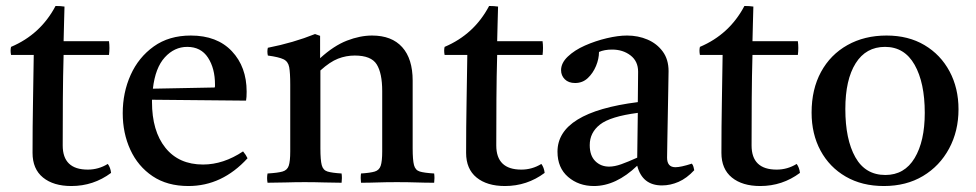

<svg xmlns="http://www.w3.org/2000/svg" viewBox="-20 -611 3270 643"><path d="M219 12Q159 12 124 -16.5Q89 -45 89 -99Q89 -187 90.5 -269Q92 -351 93 -427H17Q14 -442 17 -454Q116 -496 166 -591Q174 -591 182 -590.5Q190 -590 196 -589Q195 -563 194.5 -534Q194 -505 193 -473H345Q348 -451 345 -427H193Q191 -357 190.5 -279.5Q190 -202 190 -124Q190 -43 274 -43Q310 -43 341 -62Q350 -50 352 -32Q293 12 219 12Z M611 12Q540 12 491 -21Q442 -54 416.5 -109.5Q391 -165 391 -232Q391 -301 417.5 -360Q444 -419 495 -455.5Q546 -492 619 -492Q707 -492 756.5 -439.5Q806 -387 806 -304Q806 -294 805.5 -286.5Q805 -279 804 -274L489 -277Q489 -273 489 -270Q489 -172 534 -116Q579 -60 660 -60Q728 -60 794 -104Q804 -92 809 -81Q724 12 611 12ZM492 -314 699 -318Q700 -320 700 -323.5Q700 -327 700 -328Q700 -382 676.5 -418Q653 -454 607 -454Q564 -454 532 -419Q500 -384 492 -314Z M1189 1Q1187 -15 1189 -30Q1220 -32 1235 -36.5Q1250 -41 1255 -56Q1260 -71 1260 -104V-306Q1260 -366 1241.5 -395.5Q1223 -425 1168 -425Q1139 -425 1112 -414.5Q1085 -404 1053 -375V-114Q1053 -75 1057.5 -58Q1062 -41 1077 -36.5Q1092 -32 1124 -30Q1126 -15 1124 1Q1096 1 1065.5 0Q1035 -1 1000 -1Q968 -1 937 0Q906 1 876 1Q873 -15 876 -30Q910 -32 926 -36.5Q942 -41 947 -56Q952 -71 952 -104V-328Q952 -367 948.5 -386Q945 -405 929.5 -412.5Q914 -420 877 -425Q874 -439 877 -451Q963 -468 1035 -497L1052 -491V-416Q1098 -458 1142 -475Q1186 -492 1226 -492Q1292 -492 1327 -453Q1362 -414 1362 -341V-114Q1362 -75 1366.5 -58Q1371 -41 1386 -36.5Q1401 -32 1434 -30Q1436 -15 1434 1Q1404 1 1375.5 0Q1347 -1 1309 -1Q1272 -1 1244.5 0Q1217 1 1189 1Z M1671 12Q1611 12 1576 -16.5Q1541 -45 1541 -99Q1541 -187 1542.5 -269Q1544 -351 1545 -427H1469Q1466 -442 1469 -454Q1568 -496 1618 -591Q1626 -591 1634 -590.5Q1642 -590 1648 -589Q1647 -563 1646.5 -534Q1646 -505 1645 -473H1797Q1800 -451 1797 -427H1645Q1643 -357 1642.5 -279.5Q1642 -202 1642 -124Q1642 -43 1726 -43Q1762 -43 1793 -62Q1802 -50 1804 -32Q1745 12 1671 12Z M2197 10Q2131 10 2114 -56Q2043 12 1969 12Q1918 12 1882.5 -18.5Q1847 -49 1847 -103Q1847 -235 2116 -269Q2116 -293 2116.5 -318Q2117 -343 2117 -371Q2117 -406 2091.5 -425.5Q2066 -445 2030 -445Q2004 -445 1986 -437Q1986 -414 1976 -390Q1966 -366 1948.5 -349.5Q1931 -333 1906 -333Q1884 -333 1871.5 -345.5Q1859 -358 1859 -376Q1859 -400 1881.5 -421.5Q1904 -443 1939 -458.5Q1974 -474 2012 -483Q2050 -492 2080 -492Q2117 -492 2148.5 -478.5Q2180 -465 2199.5 -438.5Q2219 -412 2219 -373Q2219 -349 2218 -310.5Q2217 -272 2216.5 -228.5Q2216 -185 2215 -146Q2214 -107 2214 -83Q2214 -51 2242 -51Q2260 -51 2297 -63Q2301 -58 2302.5 -52Q2304 -46 2305 -41Q2280 -14 2252.5 -2Q2225 10 2197 10ZM2114 -83 2116 -233Q2024 -221 1989.5 -194Q1955 -167 1955 -125Q1955 -90 1973.5 -71.5Q1992 -53 2020 -53Q2038 -53 2060.5 -61Q2083 -69 2114 -83Z M2526 12Q2466 12 2431 -16.5Q2396 -45 2396 -99Q2396 -187 2397.5 -269Q2399 -351 2400 -427H2324Q2321 -442 2324 -454Q2423 -496 2473 -591Q2481 -591 2489 -590.5Q2497 -590 2503 -589Q2502 -563 2501.5 -534Q2501 -505 2500 -473H2652Q2655 -451 2652 -427H2500Q2498 -357 2497.5 -279.5Q2497 -202 2497 -124Q2497 -43 2581 -43Q2617 -43 2648 -62Q2657 -50 2659 -32Q2600 12 2526 12Z M2940 12Q2867 12 2812.5 -19.5Q2758 -51 2728 -106.5Q2698 -162 2698 -234Q2698 -312 2729.5 -370Q2761 -428 2818 -460Q2875 -492 2949 -492Q3022 -492 3076 -460Q3130 -428 3160 -372Q3190 -316 3190 -245Q3190 -172 3158.5 -113.5Q3127 -55 3071 -21.5Q3015 12 2940 12ZM2811 -246Q2811 -144 2844.5 -84.5Q2878 -25 2945 -25Q3009 -25 3043 -81.5Q3077 -138 3077 -233Q3077 -334 3043 -394Q3009 -454 2944 -454Q2880 -454 2845.5 -399Q2811 -344 2811 -246Z"/></svg>

Font: Tiro Devanagari Marathi
Style: Regular
Weight: 400
Designer: Devanagari: John Hudson & Fiona Ross. Latin: John Hudson.
Foundry: Tiro Typeworks Ltd.
Version: Version 1.52